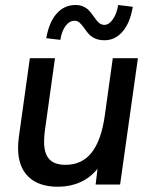

<svg xmlns="http://www.w3.org/2000/svg" viewBox="-20 -720 593 749"><path d="M50.5 -142.5Q50.5 -162.5 53.5 -185L96.5 -493H194.5L155 -210Q152 -187.5 152 -167.5Q152 -121 172.2 -99Q192.5 -77 235.5 -77Q300 -77 337.5 -124.8Q375 -172.5 388.5 -267L420 -493H518L448.5 0H353L360.5 -61.5Q331.5 -26 292.2 -8.8Q253 8.5 206.5 8.5Q130.5 8.5 90.5 -30.8Q50.5 -70 50.5 -142.5ZM308.5 -610.5Q297.5 -625.5 289.8 -632.2Q282 -639 270.5 -639Q251 -639 235.8 -618.8Q220.5 -598.5 215.5 -564.5L160.5 -571Q171.5 -634 201.2 -667.2Q231 -700.5 274 -700.5Q293 -700.5 306.2 -694Q319.5 -687.5 327.8 -678.5Q336 -669.5 346.5 -654.5Q357.5 -638.5 366.2 -630.8Q375 -623 387.5 -623Q405 -623 420.2 -644.5Q435.5 -666 441 -700.5L498 -693.5Q487.5 -630.5 458.2 -596.8Q429 -563 388 -563Q366 -563 351.2 -569.8Q336.5 -576.5 327.5 -586Q318.5 -595.5 308.5 -610.5Z"/></svg>

Font: HK Grotesk Medium
Style: Italic
Weight: 500
Italic angle: -8°
Designer: Alfredo Marco Pradil
Foundry: Hanken Design Co.
Version: Version 3.004